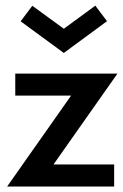

<svg xmlns="http://www.w3.org/2000/svg" viewBox="-20 -678 447 698"><path d="M395 0H6L238.5 -330.5H35.5V-410.5H407L174.5 -80H395ZM212 -485.5 55 -600.5 97.5 -657 212 -573.5 326.5 -657.5 369 -601Z"/></svg>

Font: Lucymar Sans Medium
Style: Regular
Weight: 500
Foundry: The League of Moveable Type (original font) / Main changes by Cristiano Sobral with portions from Mirco Monsees
Version: Version 2.001;August 30, 2020;FontCreator 13.0.0.2681 64-bit